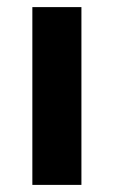

<svg xmlns="http://www.w3.org/2000/svg" viewBox="-20 -520 320 540"><path d="M209 -500V0H71V-500Z"/></svg>

Font: Kantumruy Pro SemiBold
Style: Regular
Weight: 600
Version: Version 1.002